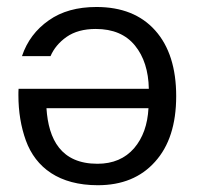

<svg xmlns="http://www.w3.org/2000/svg" viewBox="-20 -530 578 555"><path d="M33.7 -273.4C33.2 -267.1 33.2 -261.2 33.2 -254.9C33.2 -207 40.5 -163.6 54.7 -124C83.5 -44.9 151.4 5.4 262.7 5.4C332.5 5.4 387.7 -17.1 428.2 -62.5C468.8 -107.4 489.3 -170.4 489.3 -252C489.3 -333 469.2 -396.5 428.7 -441.9C388.2 -487.3 331.5 -509.8 258.8 -509.8C203.6 -509.8 157.7 -497.1 121.1 -471.2C84 -445.3 58.1 -411.1 43.5 -367.7H126C135.3 -389.2 150.4 -407.7 172.4 -423.3C194.3 -438.5 222.2 -446.3 256.8 -446.3C306.6 -446.3 344.2 -430.2 370.1 -398.4C396 -366.7 409.2 -324.7 410.2 -273.4ZM409.2 -217.3C406.7 -169.9 393.1 -131.3 367.7 -101.6C341.8 -71.8 306.6 -56.6 261.7 -56.6C156.7 -56.6 120.1 -126.5 114.3 -217.3Z"/></svg>

Font: Estedad Regular
Style: Regular
Weight: 400
Designer: Amin Abedi
Version: Version 7.3